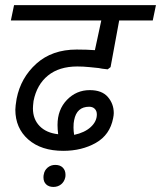

<svg xmlns="http://www.w3.org/2000/svg" viewBox="-20 -590 630 751"><path d="M111.2 -195Q108.8 -175 108.8 -166.2Q108.8 -123.8 135 -96.9Q161.2 -70 207.5 -65Q205 -85 205 -101.2Q205 -161.2 241.9 -199.4Q278.8 -237.5 331.2 -237.5Q378.8 -237.5 401.9 -210.6Q425 -183.8 425 -147.5Q425 -140 422.5 -127.5Q410 -62.5 355 -31.2Q300 0 227.5 0Q141.2 0 90.6 -44.4Q40 -88.8 40 -161.2Q40 -173.8 45 -203.8Q61.2 -286.2 122.5 -341.2Q183.8 -396.2 280 -396.2Q320 -396.2 351.2 -393.8L376.2 -510H22.5L35 -570H590L577.5 -510H446.2L412.5 -327.5L401.2 -318.8Q376.2 -321.2 366.2 -323.8Q355 -325 330 -327.5Q305 -330 282.5 -330Q211.2 -330 167.5 -294.4Q123.8 -258.8 111.2 -195ZM270 -120Q267.5 -110 267.5 -91.2Q267.5 -77.5 270 -62.5Q311.2 -71.2 335 -93.1Q358.8 -115 358.8 -142.5Q358.8 -156.2 350.6 -164.4Q342.5 -172.5 328.8 -172.5Q280 -172.5 270 -120ZM150 103.8Q150 96.2 151.2 92.5Q153.8 76.2 166.2 65.6Q178.8 55 196.2 55Q215 55 225.6 65.6Q236.2 76.2 236.2 93.8Q236.2 101.2 235 105Q231.2 121.2 218.8 131.2Q206.2 141.2 188.8 141.2Q171.2 141.2 160.6 131.2Q150 121.2 150 103.8Z"/></svg>

Font: Cambay
Style: Italic
Weight: 400
Italic angle: -11°
Designer: Pooja Saxena
Foundry: Pooja Saxena
Version: Version 1.019;PS 001.019;hotconv 1.0.70;makeotf.lib2.5.58329